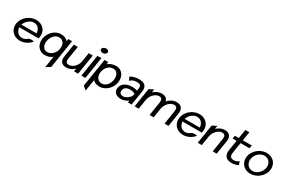

<svg xmlns="http://www.w3.org/2000/svg" viewBox="120 -1948 5090 3446"><g transform="rotate(30 2665.0 -224.5)"><path d="M62 -226C41 -95 135 11 269 11C357 11 441 -32 494 -96L499 -102L492 -104C492 -104 432 -121 389 -97H388C356 -69 319 -52 279 -52C204 -52 149 -111 144 -194H545L551 -231C571 -360 478 -462 344 -462C210 -462 83 -357 62 -226ZM153 -254C183 -338 257 -399 334 -399C410 -399 464 -338 467 -254Z M605 -225C583 -83 677 11 784 11C852 11 902 -11 942 -43L904 195L997 134L1089 -451H1012L1005 -404C975 -436 929 -462 859 -462C721 -462 624 -343 605 -225ZM692 -224C706 -315 773 -396 853 -396C943 -396 986 -323 970 -224C957 -140 888 -58 799 -58C715 -58 679 -140 692 -224Z M1105 -143C1091 -52 1131 11 1229 11C1302 11 1359 -22 1400 -61L1390 0H1474L1540 -414H1456L1426 -227C1418 -174 1390 -131 1359 -102C1332 -75 1293 -53 1247 -53C1195 -53 1178 -89 1186 -141L1230 -414H1148Z M1611 -593C1606 -563 1635 -542 1670 -542C1705 -542 1740 -563 1745 -593C1750 -623 1721 -644 1686 -644C1651 -644 1616 -623 1611 -593ZM1543 0H1626L1697 -451H1614Z M1670 134 1743 195 1781 -43C1810 -12 1853 11 1922 11C2029 11 2153 -83 2175 -225C2194 -343 2135 -462 1997 -462C1927 -462 1874 -437 1833 -404L1840 -451H1762ZM1809 -224C1825 -323 1891 -396 1981 -396C2061 -396 2100 -315 2086 -224C2073 -140 2011 -58 1927 -58C1838 -58 1796 -140 1809 -224Z M2214 -132C2200 -45 2265 11 2364 11C2430 11 2489 -25 2513 -41L2507 0H2583L2630 -298C2648 -409 2593 -462 2478 -462C2397 -462 2346 -444 2300 -418L2296 -416L2329 -345L2334 -350C2375 -389 2410 -399 2468 -399C2535 -399 2559 -375 2548 -304L2542 -265C2528 -270 2487 -282 2441 -282C2331 -282 2231 -241 2214 -132ZM2301 -132C2312 -201 2368 -220 2431 -220C2476 -220 2520 -201 2531 -196L2522 -141C2513 -130 2446 -51 2377 -51C2324 -51 2292 -76 2301 -132Z M2646 0H2730L2761 -196C2770 -252 2798 -296 2829 -327C2856 -355 2895 -379 2941 -379C2992 -379 3010 -341 3001 -286L2956 0H3040L3071 -196C3080 -252 3108 -296 3139 -327C3166 -355 3205 -379 3251 -379C3302 -379 3320 -341 3311 -286L3266 0H3348L3393 -283C3408 -378 3367 -443 3269 -443C3189 -443 3131 -404 3088 -360L3087 -359L3085 -347C3076 -405 3034 -443 2959 -443C2886 -443 2830 -410 2789 -371L2799 -438L2708 -393Z M3444 -226C3423 -95 3517 11 3651 11C3739 11 3823 -32 3876 -96L3881 -102L3874 -104C3874 -104 3814 -121 3771 -97H3770C3738 -69 3701 -52 3661 -52C3586 -52 3531 -111 3526 -194H3927L3933 -231C3953 -360 3860 -462 3726 -462C3592 -462 3465 -357 3444 -226ZM3535 -254C3565 -338 3639 -399 3716 -399C3792 -399 3846 -338 3849 -254Z M3954 0H4038L4069 -196C4078 -252 4106 -296 4137 -327C4164 -355 4203 -379 4249 -379C4300 -379 4318 -341 4309 -286L4264 0H4346L4391 -283C4406 -378 4365 -443 4267 -443C4194 -443 4138 -410 4097 -371L4107 -438L4016 -393Z M4458 -379H4540L4506 -165C4490 -53 4542 11 4655 11C4725 11 4754 -4 4790 -21L4796 -23L4769 -91L4764 -87C4731 -64 4724 -52 4665 -52C4600 -52 4577 -90 4588 -160L4623 -379H4808L4818 -443H4633L4662 -626H4579L4550 -443H4468Z M4839 -226C4818 -95 4912 11 5046 11C5180 11 5306 -95 5327 -226C5348 -357 5255 -462 5121 -462C4987 -462 4860 -357 4839 -226ZM4921 -226C4936 -323 5022 -399 5111 -399C5200 -399 5260 -323 5245 -226C5230 -129 5145 -52 5056 -52C4967 -52 4906 -129 4921 -226Z"/></g></svg>

Font: Charger Sport
Style: DfBdObl
Weight: 400
Designer: Jasper
Foundry: Cannot Into Space Fonts
Version: Version 1.1